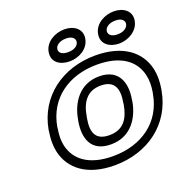

<svg xmlns="http://www.w3.org/2000/svg" viewBox="-138 -882 1012 1044"><g transform="rotate(-20 367.5 -359.5)"><path d="M446 -513C588 -513 660 -451 679 -367C686 -338 686 -305 680 -269L678 -259C651 -105 526 -15 360 -15C218 -15 146 -77 127 -161C120 -190 121 -223 127 -259L128 -269C155 -423 280 -513 446 -513ZM728 -259 730 -269C737 -311 737 -349 729 -385C705 -490 613 -563 455 -563C261 -563 110 -449 78 -269L77 -259C70 -217 70 -179 78 -143C102 -38 193 35 351 35C545 35 696 -79 728 -259ZM560 -269C576 -357 552 -449 435 -449C319 -449 263 -356 248 -269L246 -259C230 -169 252 -79 371 -79C488 -79 543 -170 559 -259ZM510 -269 509 -259C495 -181 461 -129 380 -129C298 -129 282 -181 296 -259L298 -269C311 -345 347 -399 426 -399C506 -399 524 -346 510 -269ZM323 -630C283 -630 270 -648 273 -667C276 -685 297 -704 336 -704C374 -704 388 -685 385 -667C382 -648 362 -630 323 -630ZM314 -580C367 -580 425 -610 435 -667C445 -723 398 -754 345 -754C292 -754 233 -724 223 -667C213 -609 260 -580 314 -580ZM609 -629C570 -629 556 -648 559 -667C562 -685 583 -704 622 -704C660 -704 674 -685 671 -667C668 -648 647 -629 609 -629ZM600 -579C653 -579 711 -611 721 -667C731 -723 684 -754 631 -754C578 -754 519 -724 509 -667C499 -610 546 -579 600 -579Z"/></g></svg>

Font: Asimov
Style: XWidOuIt
Weight: 500
Designer: Google
Version: Version 2.000980; 2014